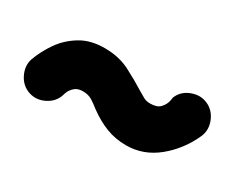

<svg xmlns="http://www.w3.org/2000/svg" viewBox="-46 -822 527 437"><g transform="rotate(30 218.0 -603.0)"><path d="M44.4 -510.7Q23.4 -517.6 13.2 -538.3Q2.9 -559.1 9.3 -579.1Q18.6 -605 35.4 -629.2Q52.2 -653.3 78.4 -669.2Q104.5 -685.1 141.1 -685.1Q179.2 -685.1 208 -670.2Q236.8 -655.3 259.3 -641.1Q268.6 -635.7 275.6 -631.6Q282.7 -627.4 293.5 -627.4Q311.5 -627.4 319.6 -636.2Q327.6 -645 329.8 -654.3Q332 -663.6 331.5 -664.6Q339.8 -685.5 361.6 -693.8Q383.3 -702.1 402.8 -693.8Q422.9 -685.1 431.6 -663.8Q440.4 -642.6 432.1 -622.6Q412.1 -577.6 375.5 -547.6Q338.9 -517.6 293.5 -517.6Q265.1 -517.6 240.7 -527.1Q216.3 -536.6 192.4 -554.2Q181.6 -563 171.6 -569.1Q161.6 -575.2 147.5 -575.2Q133.3 -575.2 125.5 -567.6Q117.7 -560.1 115 -552.7Q112.3 -545.4 112.8 -545.9Q106.4 -524.9 85.7 -514.4Q64.9 -503.9 44.4 -510.7Z"/></g></svg>

Font: Mikhak-DS2-FD ExtraBold
Style: Regular
Weight: 800
Designer: Amin Abedi
Version: Version 3.2